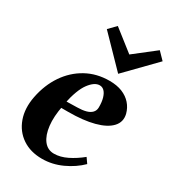

<svg xmlns="http://www.w3.org/2000/svg" viewBox="-193 -888 902 1007"><g transform="rotate(30 257.5 -385.0)"><path d="M222.4 16Q152 16 102.5 -17.5Q53 -51 31.9 -110Q10.8 -169 25.4 -244Q41.4 -324.8 82.9 -385.9Q124.4 -447 186.5 -481.4Q248.6 -515.8 326.4 -515.8Q371.2 -515.8 403.7 -502.5Q436.2 -489.2 457.4 -465.3Q478.6 -441.4 487.2 -408.8Q497.8 -364.2 467.7 -332Q437.6 -299.8 373.9 -282.9Q310.2 -266 219.2 -266H162.8L179 -277.8Q164.8 -207.8 171.1 -153.9Q177.4 -100 201.1 -69.3Q224.8 -38.6 263.2 -38.6Q301.2 -38.6 341.8 -58.6Q382.4 -78.6 420.6 -109.8L442.4 -78.8Q400.6 -37.6 342.3 -10.8Q284 16 222.4 16ZM181 -294 169.6 -308.2 248.6 -310Q278.8 -310.4 300.4 -316.2Q322 -322 334 -334.5Q346 -347 346.4 -365.8Q346.8 -399.4 339.9 -422.6Q333 -445.8 321.2 -457.7Q309.4 -469.6 293.2 -469.6Q262 -469.6 231 -427.9Q200 -386.2 181 -294ZM346 -570 177.4 -743.4 219.2 -786.4 346 -687 473.4 -786.4 515.2 -743.4Z"/></g></svg>

Font: Wittgenstein
Style: Italic
Weight: 400
Italic angle: -11°
Designer: Jörg Drees
Foundry: Jörg Drees
Version: Version 1.500